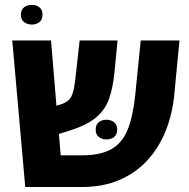

<svg xmlns="http://www.w3.org/2000/svg" viewBox="-20 -752 759 772"><path d="M107.9 -653.3Q89.8 -653.3 76.9 -663.1Q64 -672.9 64 -692.9Q64 -712.9 76.9 -722.7Q89.8 -732.4 107.9 -732.4Q126 -732.4 138.4 -722.7Q150.9 -712.9 150.9 -692.9Q150.9 -672.9 138.4 -663.1Q126 -653.3 107.9 -653.3ZM307.6 0H81.5L29.3 -589.4H185.1L207 -326.7L230.5 -334.5Q255.4 -343.3 266.1 -362.5Q276.9 -381.8 282.7 -432.6L300.3 -589.4H452.6L440.4 -461.9Q434.1 -398.9 418.5 -354.7Q402.8 -310.5 366.7 -280Q330.6 -249.5 262.2 -227.5L216.8 -213.4L224.1 -127.4H309.1Q383.8 -127.4 427.7 -152.3Q471.7 -177.2 493.4 -231Q515.1 -284.7 523.9 -371.6L545.9 -589.4H701.7L680.2 -366.2Q672.4 -291.5 646 -225.3Q619.6 -159.2 573.5 -108.4Q527.3 -57.6 461.2 -28.8Q395 0 307.6 0ZM364.7 -231Q364.7 -251 377.2 -260.7Q389.6 -270.5 407.7 -270.5Q426.3 -270.5 438.7 -260.7Q451.2 -251 451.2 -231Q451.2 -210.9 438.7 -201.2Q426.3 -191.4 407.7 -191.4Q389.6 -191.4 377.2 -201.2Q364.7 -210.9 364.7 -231Z"/></svg>

Font: Lunasima
Style: Bold
Weight: 700
Designer: The DocRepair Project, Monotype Design Team
Foundry: Google
Version: Version 2.009